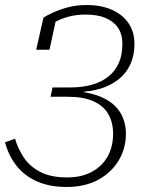

<svg xmlns="http://www.w3.org/2000/svg" viewBox="-20 -671 600 764"><path d="M246 73Q318 73 370.5 44.5Q423 16 452 -32Q481 -80 481 -139Q481 -171 470.5 -199Q460 -227 438 -249Q416 -271 380.5 -286Q345 -301 293 -307L312 -294L318 -315L291 -305Q340 -306 380.5 -318.5Q421 -331 451.5 -355Q482 -379 498.5 -414.5Q515 -450 515 -496Q515 -544 491.5 -578.5Q468 -613 425.5 -632Q383 -651 324 -651Q284 -651 250.5 -642Q217 -633 192 -621.5Q167 -610 153 -601L124 -473H177L204 -598Q198 -597 191.5 -593.5Q185 -590 179.5 -585Q174 -580 170.5 -574.5Q167 -569 167 -563Q180 -573 201 -584.5Q222 -596 252.5 -604.5Q283 -613 322 -613Q368 -613 400 -599.5Q432 -586 449.5 -560.5Q467 -535 467 -496Q467 -453 453 -421Q439 -389 412 -367Q385 -345 346.5 -334Q308 -323 258 -323H189L181 -286H250Q312 -286 352 -268Q392 -250 411 -217Q430 -184 430 -139Q430 -87 408 -48Q386 -9 345 13Q304 35 247 35Q182 35 140 13Q98 -9 74.5 -44.5Q51 -80 40 -119L0 -105Q13 -54 44 -13.5Q75 27 125.5 50Q176 73 246 73Z"/></svg>

Font: Roboto Serif Thin
Style: Italic
Weight: 250
Italic angle: -10°
Version: Version 1.007